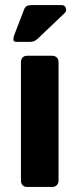

<svg xmlns="http://www.w3.org/2000/svg" viewBox="-20 -741 314 761"><path d="M87 0Q76 0 69.5 -7Q63 -14 63 -25V-495Q63 -506 69.5 -513Q76 -520 87 -520H187Q198 -520 205 -513Q212 -506 212 -495V-25Q212 -14 205 -7Q198 0 187 0ZM47 -575Q33 -575 33 -583.5Q33 -592 36 -601L75 -702Q80 -716 89 -718.5Q98 -721 112 -721H223Q237 -721 241 -709Q245 -697 236 -689L129 -587Q121 -580 114 -577.5Q107 -575 95 -575Z"/></svg>

Font: Fz Rubik SemBd
Style: Regular
Weight: 600
Designer: Hubert and Fischer
Foundry: Hubert and Fischer
Version: Vit hóa bi FontZin.com